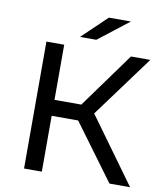

<svg xmlns="http://www.w3.org/2000/svg" viewBox="-95 -965 901 1043"><g transform="rotate(10 355.5 -443.5)"><path d="M108.9 0V-700.2H207V-396H355L575.2 -700.2H682.1L432.1 -360.8L693.8 0H580.1L353 -308.1H207V0ZM284.2 -756.8 420.4 -887.2H542L374 -756.8Z"/></g></svg>

Font: Montserrat Medium
Style: Regular
Weight: 500
Designer: Julieta Ulanovsky
Foundry: Julieta Ulanovsky
Version: Version 7.200